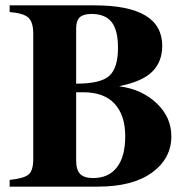

<svg xmlns="http://www.w3.org/2000/svg" viewBox="-20 -696 707 716"><path d="M16 -676H333Q585 -676 585 -525Q585 -466 548 -429Q511 -392 426 -375V-374Q509 -363 564 -311Q619 -259 619 -188Q619 -105 547 -52.5Q475 0 345 0H16V-25Q71 -31 87.5 -46Q104 -61 104 -103V-570Q104 -614 85.5 -630.5Q67 -647 16 -651ZM264 -352V-98Q264 -62 279 -47Q294 -32 327 -32Q385 -32 416 -72Q447 -112 447 -188Q447 -266 407.5 -309Q368 -352 290 -352ZM264 -590V-384Q356 -384 388 -413.5Q420 -443 420 -518Q420 -584 396 -614Q372 -644 321 -644Q291 -644 277.5 -631.5Q264 -619 264 -590Z"/></svg>

Font: STIX MathJax Alphabets
Style: Bold
Weight: 700
Designer: MicroPress Inc., with final additions and corrections provided by Coen Hoffman, Elsevier (retired)
Version: Version 1.1.1